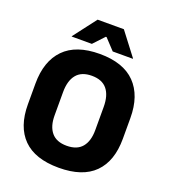

<svg xmlns="http://www.w3.org/2000/svg" viewBox="-150 -936 936 1060"><g transform="rotate(20 317.5 -406.0)"><path d="M317.4 15.4Q178.2 15.4 108.4 -54.5Q38.6 -124.4 38.6 -256.1V-377.5Q38.6 -509.4 108.7 -581.2Q178.8 -653 317.4 -653Q456 -653 526.2 -581.2Q596.3 -509.4 596.3 -377.5V-256.1Q596.3 -124.4 526.5 -54.5Q456.7 15.4 317.4 15.4ZM317.4 -113.7Q377.8 -113.7 407.3 -149Q436.8 -184.3 436.8 -248.6V-385.3Q436.8 -452.6 407.3 -488.6Q377.8 -524.6 317.4 -524.6Q257.1 -524.6 227.6 -488.6Q198 -452.6 198 -385.3V-248.6Q198 -184.3 227.6 -149Q257.1 -113.7 317.4 -113.7ZM240.5 -826.5H394.7L497.3 -692.2V-690H378.9L319.8 -753.2H315.4L256.3 -690H137.9V-692.2Z"/></g></svg>

Font: Anek Tamil Medium
Style: Regular
Weight: 500
Designer: Aadarsh Rajan (Tamil), Yesha Goshar (Latin)
Foundry: Ek Type
Version: Version 1.003